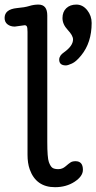

<svg xmlns="http://www.w3.org/2000/svg" viewBox="-32 -798 415 826"><path d="M293 -104.5Q324.7 -104.5 324.7 -67.4Q324.7 -39.6 288.8 -16.1Q252.9 7.3 204.6 7.3Q123 7.3 95.7 -69.8Q86.4 -96.2 86.4 -132.3V-660.6Q86.4 -679.7 83.3 -684.6Q80.1 -689.5 74.2 -689.5L31.7 -683.6Q12.7 -683.6 0.2 -693.4Q-12.2 -703.1 -12.2 -720.7Q-12.2 -757.8 40.5 -763.2Q74.7 -766.1 94 -772.2Q113.3 -778.3 133.3 -778.3Q171.4 -778.3 171.4 -731.4V-188Q171.4 -119.6 178.2 -100.8Q185.1 -82 193.4 -76.2Q201.7 -70.3 219 -70.3Q236.3 -70.3 250.2 -82.5Q264.2 -94.7 272 -99.6Q279.8 -104.5 293 -104.5ZM251.5 -516.6Q222.7 -516.6 222.7 -541.5Q222.7 -559.1 243.7 -573.2Q282.2 -600.6 282.2 -628.4Q282.2 -645 259.5 -669.2Q236.8 -693.4 236.8 -720.2Q236.8 -747.1 253.2 -762.7Q269.5 -778.3 296.6 -778.3Q323.7 -778.3 343 -754.4Q362.3 -730.5 362.3 -699.2Q362.3 -614.3 316.9 -559.1Q295.4 -532.7 277.6 -524.7Q259.8 -516.6 251.5 -516.6Z"/></svg>

Font: Oldenburg
Style: Regular
Weight: 400
Designer: Nicole Fally
Foundry: Nicole Fally
Version: Version 1.001